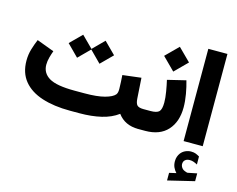

<svg xmlns="http://www.w3.org/2000/svg" viewBox="-127 -875 1688 1369"><g transform="rotate(15 716.5 -190.5)"><path d="M276.9 -463.4 361.8 -547.9 444.8 -465.3 527.3 -547.9 612.3 -462.9 527.3 -377.9 444.8 -460.9 361.8 -377.9ZM481 0H410.2Q291.5 0 203.4 -28.6Q115.2 -57.1 66.9 -116.2Q18.6 -175.3 18.6 -265.6Q18.6 -310.1 30.8 -350.6Q43 -391.1 58.1 -426.8L186.5 -378.9Q178.2 -356.9 170.4 -328.4Q162.6 -299.8 162.6 -272.9Q163.1 -211.4 217.5 -179Q272 -146.5 405.3 -146.5H478.5Q571.8 -146.5 626.7 -161.4Q681.6 -176.3 700.2 -198.7Q704.1 -203.6 707.3 -213.1Q710.4 -222.7 710.4 -240.2Q710.4 -265.6 708.7 -291.5Q707 -317.4 705.6 -342.3L842.3 -358.9L852.1 -207Q854.5 -171.9 867.4 -159.2Q880.4 -146.5 914.6 -146.5H926.8V0H914.6Q815.4 0 762.7 -71.3Q712.4 -33.7 640.9 -16.8Q569.3 0 481 0Z M1187.5 -232.4Q1187.5 -126 1130.4 -63Q1073.2 0 965.3 0H906.7V-146.5H965.3Q1012.2 -146.5 1028.8 -163.1Q1045.4 -179.7 1045.4 -231Q1045.4 -264.2 1037.6 -310.3Q1029.8 -356.4 1021.5 -391.6L1156.7 -424.3Q1169.4 -381.3 1178.5 -329.3Q1187.5 -277.3 1187.5 -232.4ZM958 -551.8 1049.8 -643.1 1141.6 -551.8 1049.8 -460Z M1258.8 233.4Q1244.6 218.3 1235.6 199Q1226.6 179.7 1226.6 154.3Q1226.6 135.3 1231.9 120.1Q1237.3 105 1246.1 93.3Q1259.8 75.7 1279.8 66.7Q1299.8 57.6 1320.8 57.6Q1342.3 57.6 1356 63.2Q1369.6 68.8 1383.8 77.1L1384.3 136.2Q1369.6 128.4 1356.2 123.5Q1342.8 118.7 1327.6 118.7Q1318.8 118.7 1309.6 121.1Q1300.3 123.5 1293 130.4Q1281.2 141.1 1281.2 160.6Q1281.7 174.8 1291.5 188.2Q1301.3 201.7 1324.2 208Q1326.7 209 1328.9 209.7Q1331.1 210.4 1333.5 210.4Q1335.4 210.4 1337.4 210L1402.8 196.8V254.4L1208 301.3V245.1ZM1249.5 -681.6H1390.6V-0.5H1249.5Z"/></g></svg>

Font: Vazir Black FD-WOL
Style: Black-FD-WOL
Weight: 900
Designer: Saber Rastikerdar
Foundry: Saber Rastikerdar
Version: Version 30.0.0